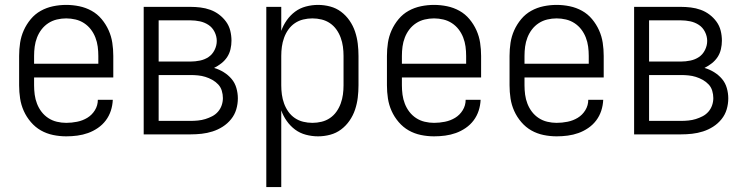

<svg xmlns="http://www.w3.org/2000/svg" viewBox="-20 -548 3040 783"><path d="M250 8Q223 8 196.5 2.5Q170 -3 147 -16Q124 -29 106 -50Q88 -71 77 -95.5Q66 -120 62 -146.5Q58 -173 58 -200V-320Q58 -347 62 -373.5Q66 -400 77 -424.5Q88 -449 105.5 -470Q123 -491 146.5 -504Q170 -517 196.5 -522.5Q223 -528 250 -528Q277 -528 303.5 -522.5Q330 -517 353.5 -504Q377 -491 394.5 -470Q412 -449 423 -424.5Q434 -400 438 -373.5Q442 -347 442 -320V-232H119V-200Q119 -181 121.5 -162Q124 -143 131 -125Q138 -107 149.5 -92Q161 -77 177 -66.5Q193 -56 212 -51.5Q231 -47 250 -47Q272 -47 294.5 -51.5Q317 -56 336 -67.5Q355 -79 367 -98.5Q379 -118 379 -141H440Q439 -118 432 -96.5Q425 -75 411.5 -57Q398 -39 379 -26Q360 -13 339 -5.5Q318 2 295.5 5Q273 8 250 8ZM119 -288H381V-320Q381 -339 378.5 -358Q376 -377 369 -395Q362 -413 350.5 -428Q339 -443 323 -453.5Q307 -464 288 -468.5Q269 -473 250 -473Q231 -473 212 -468.5Q193 -464 177 -453.5Q161 -443 149.5 -428Q138 -413 131 -395Q124 -377 121.5 -358Q119 -339 119 -320Z M566 0V-520H757Q777 -520 797.5 -517.5Q818 -515 837.5 -508Q857 -501 873.5 -488.5Q890 -476 902 -459.5Q914 -443 919 -423Q924 -403 924 -382Q924 -365 920 -347.5Q916 -330 906.5 -315.5Q897 -301 883 -290Q869 -279 853 -271Q874 -265 892.5 -253.5Q911 -242 924.5 -226Q938 -210 944 -189Q950 -168 950 -147Q950 -124 943.5 -102Q937 -80 922.5 -62Q908 -44 888.5 -31.5Q869 -19 847 -12Q825 -5 802.5 -2.5Q780 0 757 0ZM627 -297H757Q776 -297 795.5 -301Q815 -305 830.5 -315.5Q846 -326 855 -344Q864 -362 864 -381Q864 -400 855 -418Q846 -436 830 -446.5Q814 -457 795 -461Q776 -465 757 -465H627ZM627 -55H757Q772 -55 787.5 -56.5Q803 -58 817.5 -62.5Q832 -67 845.5 -74Q859 -81 869 -92.5Q879 -104 884 -118.5Q889 -133 889 -148Q889 -163 884.5 -178Q880 -193 869.5 -204Q859 -215 845.5 -222.5Q832 -230 817.5 -234.5Q803 -239 787.5 -240.5Q772 -242 757 -242H627Z M1066 215V-520H1127V-422Q1135 -445 1149.5 -465.5Q1164 -486 1183.5 -500.5Q1203 -515 1227.5 -521.5Q1252 -528 1277 -528Q1302 -528 1326.5 -521.5Q1351 -515 1371 -500Q1391 -485 1405.5 -464Q1420 -443 1428 -419Q1436 -395 1439 -370Q1442 -345 1442 -320V-200Q1442 -175 1439 -150Q1436 -125 1428 -101Q1420 -77 1405.5 -56Q1391 -35 1371 -20Q1351 -5 1326.5 1.5Q1302 8 1277 8Q1252 8 1227.5 1.5Q1203 -5 1183.5 -19.5Q1164 -34 1149.5 -54.5Q1135 -75 1127 -98V215ZM1254 -47Q1273 -47 1291.5 -51.5Q1310 -56 1325.5 -66.5Q1341 -77 1352 -92.5Q1363 -108 1369.5 -126Q1376 -144 1378.5 -162.5Q1381 -181 1381 -200V-320Q1381 -339 1378.5 -357.5Q1376 -376 1369.5 -394Q1363 -412 1352 -427.5Q1341 -443 1325.5 -453.5Q1310 -464 1291.5 -468.5Q1273 -473 1254 -473Q1235 -473 1216.5 -468.5Q1198 -464 1182.5 -453.5Q1167 -443 1156 -427.5Q1145 -412 1138.5 -394Q1132 -376 1129.5 -357.5Q1127 -339 1127 -320V-200Q1127 -181 1129.5 -162.5Q1132 -144 1138.5 -126Q1145 -108 1156 -92.5Q1167 -77 1182.5 -66.5Q1198 -56 1216.5 -51.5Q1235 -47 1254 -47Z M1750 8Q1723 8 1696.5 2.5Q1670 -3 1647 -16Q1624 -29 1606 -50Q1588 -71 1577 -95.5Q1566 -120 1562 -146.5Q1558 -173 1558 -200V-320Q1558 -347 1562 -373.5Q1566 -400 1577 -424.5Q1588 -449 1605.5 -470Q1623 -491 1646.5 -504Q1670 -517 1696.5 -522.5Q1723 -528 1750 -528Q1777 -528 1803.5 -522.5Q1830 -517 1853.5 -504Q1877 -491 1894.5 -470Q1912 -449 1923 -424.5Q1934 -400 1938 -373.5Q1942 -347 1942 -320V-232H1619V-200Q1619 -181 1621.5 -162Q1624 -143 1631 -125Q1638 -107 1649.5 -92Q1661 -77 1677 -66.5Q1693 -56 1712 -51.5Q1731 -47 1750 -47Q1772 -47 1794.5 -51.5Q1817 -56 1836 -67.5Q1855 -79 1867 -98.5Q1879 -118 1879 -141H1940Q1939 -118 1932 -96.5Q1925 -75 1911.5 -57Q1898 -39 1879 -26Q1860 -13 1839 -5.5Q1818 2 1795.5 5Q1773 8 1750 8ZM1619 -288H1881V-320Q1881 -339 1878.5 -358Q1876 -377 1869 -395Q1862 -413 1850.5 -428Q1839 -443 1823 -453.5Q1807 -464 1788 -468.5Q1769 -473 1750 -473Q1731 -473 1712 -468.5Q1693 -464 1677 -453.5Q1661 -443 1649.5 -428Q1638 -413 1631 -395Q1624 -377 1621.5 -358Q1619 -339 1619 -320Z M2250 8Q2223 8 2196.5 2.5Q2170 -3 2147 -16Q2124 -29 2106 -50Q2088 -71 2077 -95.5Q2066 -120 2062 -146.5Q2058 -173 2058 -200V-320Q2058 -347 2062 -373.5Q2066 -400 2077 -424.5Q2088 -449 2105.5 -470Q2123 -491 2146.5 -504Q2170 -517 2196.5 -522.5Q2223 -528 2250 -528Q2277 -528 2303.5 -522.5Q2330 -517 2353.5 -504Q2377 -491 2394.5 -470Q2412 -449 2423 -424.5Q2434 -400 2438 -373.5Q2442 -347 2442 -320V-232H2119V-200Q2119 -181 2121.5 -162Q2124 -143 2131 -125Q2138 -107 2149.5 -92Q2161 -77 2177 -66.5Q2193 -56 2212 -51.5Q2231 -47 2250 -47Q2272 -47 2294.5 -51.5Q2317 -56 2336 -67.5Q2355 -79 2367 -98.5Q2379 -118 2379 -141H2440Q2439 -118 2432 -96.5Q2425 -75 2411.5 -57Q2398 -39 2379 -26Q2360 -13 2339 -5.5Q2318 2 2295.5 5Q2273 8 2250 8ZM2119 -288H2381V-320Q2381 -339 2378.5 -358Q2376 -377 2369 -395Q2362 -413 2350.5 -428Q2339 -443 2323 -453.5Q2307 -464 2288 -468.5Q2269 -473 2250 -473Q2231 -473 2212 -468.5Q2193 -464 2177 -453.5Q2161 -443 2149.5 -428Q2138 -413 2131 -395Q2124 -377 2121.5 -358Q2119 -339 2119 -320Z M2566 0V-520H2757Q2777 -520 2797.5 -517.5Q2818 -515 2837.5 -508Q2857 -501 2873.5 -488.5Q2890 -476 2902 -459.5Q2914 -443 2919 -423Q2924 -403 2924 -382Q2924 -365 2920 -347.5Q2916 -330 2906.5 -315.5Q2897 -301 2883 -290Q2869 -279 2853 -271Q2874 -265 2892.5 -253.5Q2911 -242 2924.5 -226Q2938 -210 2944 -189Q2950 -168 2950 -147Q2950 -124 2943.5 -102Q2937 -80 2922.5 -62Q2908 -44 2888.5 -31.5Q2869 -19 2847 -12Q2825 -5 2802.5 -2.5Q2780 0 2757 0ZM2627 -297H2757Q2776 -297 2795.5 -301Q2815 -305 2830.5 -315.5Q2846 -326 2855 -344Q2864 -362 2864 -381Q2864 -400 2855 -418Q2846 -436 2830 -446.5Q2814 -457 2795 -461Q2776 -465 2757 -465H2627ZM2627 -55H2757Q2772 -55 2787.5 -56.5Q2803 -58 2817.5 -62.5Q2832 -67 2845.5 -74Q2859 -81 2869 -92.5Q2879 -104 2884 -118.5Q2889 -133 2889 -148Q2889 -163 2884.5 -178Q2880 -193 2869.5 -204Q2859 -215 2845.5 -222.5Q2832 -230 2817.5 -234.5Q2803 -239 2787.5 -240.5Q2772 -242 2757 -242H2627Z"/></svg>

Font: Iosevka Fixed Light
Style: Regular
Weight: 300
Monospace: yes
Designer: Belleve Invis
Foundry: Belleve Invis
Version: Version 32.3.0